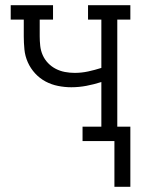

<svg xmlns="http://www.w3.org/2000/svg" viewBox="-20 -540 540 735"><path d="M418 175V0H296V-55H368V-226Q340 -217 311 -211.5Q282 -206 253 -206Q228 -206 202.5 -211Q177 -216 154.5 -228Q132 -240 114.5 -259Q97 -278 86.5 -301.5Q76 -325 73.5 -350.5Q71 -376 71 -401V-465H21V-520H183V-465H132V-401Q132 -383 134 -364.5Q136 -346 143.5 -329Q151 -312 164 -298.5Q177 -285 193.5 -276.5Q210 -268 228.5 -264.5Q247 -261 266 -261Q292 -261 317.5 -266.5Q343 -272 368 -280V-465H317V-520H479V-465H429V-55H479V175Z"/></svg>

Font: Iosevka Curly Slab Light
Style: Regular
Weight: 300
Monospace: yes
Designer: Belleve Invis
Foundry: Belleve Invis
Version: Version 22.1.2; ttfautohint (v1.8.4)